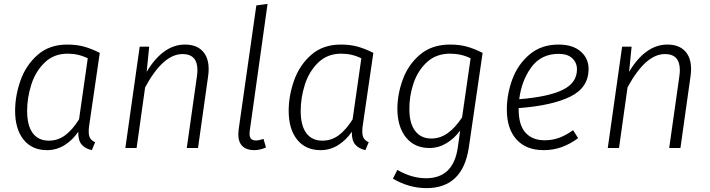

<svg xmlns="http://www.w3.org/2000/svg" viewBox="-20 -764 3667 991"><path d="M495 -491 440 -114Q438 -103 438 -84Q438 -63 445.5 -50.5Q453 -38 471 -30L454 11Q419 3 401 -18.5Q383 -40 384 -84Q354 -40 312.5 -14.5Q271 11 223 11Q145 11 101.5 -43.5Q58 -98 58 -192Q58 -270 86 -349Q114 -428 174.5 -481Q235 -534 327 -534Q376 -534 415 -523Q454 -512 495 -491ZM120 -192Q120 -116 149 -77Q178 -38 232 -38Q279 -38 316.5 -66Q354 -94 388 -148L433 -463Q385 -487 329 -487Q258 -487 210.5 -441Q163 -395 141.5 -327Q120 -259 120 -192Z M1057 -407Q1057 -389 1054 -369L1002 0H944L996 -367Q999 -387 999 -402Q999 -485 922 -485Q822 -485 729 -313L685 0H627L701 -523H750L737 -393Q777 -461 827 -497.5Q877 -534 935 -534Q993 -534 1025 -501Q1057 -468 1057 -407Z M1269 -88Q1268 -83 1268 -74Q1268 -56 1276 -47.5Q1284 -39 1302 -39Q1316 -39 1340 -47L1353 -3Q1322 11 1292 11Q1253 11 1231.5 -9.5Q1210 -30 1210 -72Q1210 -79 1212 -97L1303 -736L1361 -744Z M1907 -491 1852 -114Q1850 -103 1850 -84Q1850 -63 1857.5 -50.5Q1865 -38 1883 -30L1866 11Q1831 3 1813 -18.5Q1795 -40 1796 -84Q1766 -40 1724.5 -14.5Q1683 11 1635 11Q1557 11 1513.5 -43.5Q1470 -98 1470 -192Q1470 -270 1498 -349Q1526 -428 1586.5 -481Q1647 -534 1739 -534Q1788 -534 1827 -523Q1866 -512 1907 -491ZM1532 -192Q1532 -116 1561 -77Q1590 -38 1644 -38Q1691 -38 1728.5 -66Q1766 -94 1800 -148L1845 -463Q1797 -487 1741 -487Q1670 -487 1622.5 -441Q1575 -395 1553.5 -327Q1532 -259 1532 -192Z M2471 -491 2400 -4Q2369 207 2181 207Q2091 207 2008 158L2031 113Q2105 156 2179 156Q2320 156 2343 -3L2355 -90Q2325 -49 2284 -24.5Q2243 0 2197 0Q2120 0 2076 -54Q2032 -108 2031 -200Q2031 -278 2059.5 -355Q2088 -432 2149 -483Q2210 -534 2303 -534Q2352 -534 2391 -523Q2430 -512 2471 -491ZM2093 -200Q2093 -127 2123 -88Q2153 -49 2206 -49Q2252 -49 2291 -77Q2330 -105 2365 -158L2409 -463Q2361 -487 2303 -487Q2231 -487 2183.5 -443Q2136 -399 2114 -333Q2092 -267 2093 -200Z M2657 -206V-200Q2657 -118 2692.5 -79Q2728 -40 2790 -40Q2831 -40 2865.5 -52.5Q2900 -65 2938 -92L2964 -51Q2922 -20 2878.5 -4.5Q2835 11 2786 11Q2696 11 2646 -44Q2596 -99 2596 -199Q2596 -278 2624.5 -355Q2653 -432 2713.5 -483Q2774 -534 2863 -534Q2936 -534 2977 -498.5Q3018 -463 3018 -408Q3018 -312 2924 -265.5Q2830 -219 2657 -206ZM2660 -252Q2810 -264 2884 -300Q2958 -336 2958 -406Q2958 -440 2934 -463Q2910 -486 2863 -486Q2773 -486 2722.5 -417Q2672 -348 2660 -252Z M3547 -407Q3547 -389 3544 -369L3492 0H3434L3486 -367Q3489 -387 3489 -402Q3489 -485 3412 -485Q3312 -485 3219 -313L3175 0H3117L3191 -523H3240L3227 -393Q3267 -461 3317 -497.5Q3367 -534 3425 -534Q3483 -534 3515 -501Q3547 -468 3547 -407Z"/></svg>

Font: FiraGO Light
Style: Italic
Weight: 300
Italic angle: -8°
Designer: bBox Type GmbH
Foundry: bBox Type GmbH
Version: Version 1.001